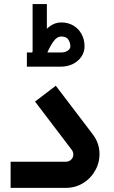

<svg xmlns="http://www.w3.org/2000/svg" viewBox="-20 -910 552 930"><path d="M428.8 -260 250.3 -494.7 149.7 -418.1 327.9 -183.8Q336.1 -172.7 335 -159Q334 -145.4 323.9 -136.1Q313.8 -126.7 299.1 -126.7H31.4V0H299.1Q346.5 0 384.9 -24.6Q423.2 -49.1 443.9 -89.3Q464.6 -129.4 461.6 -175.1Q458.6 -220.8 428.8 -260ZM277.2 -733.1Q301.6 -733.1 311.2 -718Q320.8 -703 320.8 -685.4Q320.8 -672.9 307.5 -664.4Q294.2 -655.8 275.8 -655.8H209.5Q222.2 -685.9 239.1 -709.5Q256.1 -733.1 277.2 -733.1ZM137.9 -663.5Q137.5 -660.9 137 -657.1Q136.9 -656.5 136.9 -655.8H110.2V-587.2H275.8Q306.6 -587.2 332.9 -600Q359.2 -612.9 374.3 -635.6Q389.5 -658.3 389.5 -685.4Q389.5 -718.3 375.2 -744.7Q360.9 -771.1 335.3 -786.2Q309.7 -801.3 277.2 -801.3Q238.4 -801.3 207 -770.4V-890.3H137.9Z"/></svg>

Font: Arad-VF Thin Dots1
Style: Regular
Weight: 100
Designer: Mohammad Darvishi
Version: Version 1.000;August 30, 2024;FontCreator 15.0.0.2992 64-bit